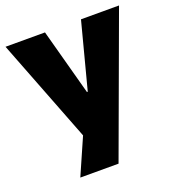

<svg xmlns="http://www.w3.org/2000/svg" viewBox="-142 -606 810 887"><g transform="rotate(-20 263.0 -163.0)"><path d="M102 180 200 -43V51L-16 -506H178L266 -181H270L355 -506H542L290 180Z"/></g></svg>

Font: Nunito Sans 7pt SemiCondensed Black
Style: Regular
Weight: 900
Width: 4
Designer: Vernon Adams
Foundry: Vernon Adams
Version: Version 3.101;gftools[0.9.27]